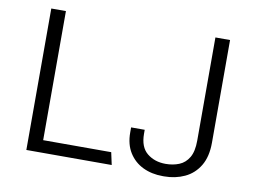

<svg xmlns="http://www.w3.org/2000/svg" viewBox="-76 -796 1215 917"><g transform="rotate(10 532.0 -338.0)"><path d="M102 0V-686H173V-60H503L516 0ZM765 10Q711 10 668.5 -10.5Q626 -31 601 -71Q576 -111 576 -168V-193H642V-174Q642 -109 678.5 -79.5Q715 -50 768 -50Q804 -50 833.5 -62Q863 -74 880.5 -103.5Q898 -133 898 -186V-686H969V-188Q969 -120 942.5 -76Q916 -32 871 -11Q826 10 772 10Z"/></g></svg>

Font: Chivo Medium ExtraLight
Style: Regular
Weight: 250
Version: Version 2.002